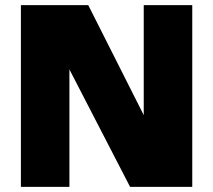

<svg xmlns="http://www.w3.org/2000/svg" viewBox="-20 -724 825 744"><path d="M61 0V-704H322L537 -278V-704H725V0H484L249 -455V0Z"/></svg>

Font: Prodigy Sans ExtraBold
Style: Regular
Weight: 800
Designer: Wei Huang
Foundry: Wei Huang
Version: Version 1.003; ttfautohint (v1.8.3)